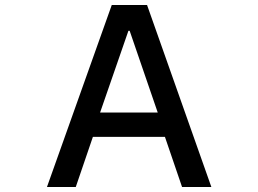

<svg xmlns="http://www.w3.org/2000/svg" viewBox="-20 -753 1040 773"><path d="M285 0H169L430 -733H572L831 0H713L644 -202H354ZM497 -629 383 -300H615L502 -629Z"/></svg>

Font: IBM Plex Sans JP Medium
Style: Regular
Weight: 500
Designer: Mike Abbink; Paul van der Laan; Pieter van Rosmalen; Wujin Sim; Yejin Wi; Jinhee Kim; Boomi Park; Yona Kim; Kichan Ma
Foundry: Sandoll Inc.
Version: Version 1.001